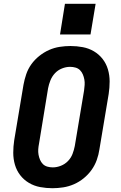

<svg xmlns="http://www.w3.org/2000/svg" viewBox="-20 -986 640 1014"><path d="M257 8Q224 8 192 2Q160 -4 133 -20Q106 -36 87 -60.5Q68 -85 59 -115.5Q50 -146 50 -179Q50 -212 55 -245L104 -538Q109 -566 118.5 -594Q128 -622 145.5 -646.5Q163 -671 187.5 -690.5Q212 -710 239 -722Q266 -734 295 -738.5Q324 -743 352 -743Q385 -743 417 -737Q449 -731 476 -715Q503 -699 522 -674.5Q541 -650 550 -619.5Q559 -589 559 -556Q559 -523 554 -490L505 -197Q501 -169 491 -141Q481 -113 463.5 -88.5Q446 -64 422 -44.5Q398 -25 370.5 -13Q343 -1 314 3.5Q285 8 257 8ZM259 -102Q280 -102 301.5 -110.5Q323 -119 339 -135.5Q355 -152 363 -173Q371 -194 375 -215L424 -508Q426 -523 427 -537.5Q428 -552 425.5 -566Q423 -580 417.5 -593Q412 -606 402.5 -615.5Q393 -625 379 -629Q365 -633 350 -633Q329 -633 307.5 -624.5Q286 -616 270.5 -599.5Q255 -583 246.5 -562Q238 -541 234 -520L186 -227Q183 -212 182 -197.5Q181 -183 183.5 -169Q186 -155 191.5 -142Q197 -129 206.5 -119.5Q216 -110 230 -106Q244 -102 259 -102ZM297 -804 323 -966H485L458 -804Z"/></svg>

Font: Iosevka SS04 XBd Ex Obl
Style: Regular
Weight: 800
Width: 7
Italic angle: -9°
Monospace: yes
Designer: Belleve Invis
Foundry: Belleve Invis
Version: Version 19.0.0; ttfautohint (v1.8.4)